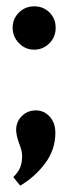

<svg xmlns="http://www.w3.org/2000/svg" viewBox="-20 -479 227 607"><path d="M155 -59Q155 -6 123 37Q91 80 44 108L22 81Q38 65 44 50Q50 35 50 13Q50 -1 41 -24Q31 -52 31 -68Q31 -94 49 -112Q67 -130 93 -130Q119 -130 137 -110.5Q155 -91 155 -59ZM20 -391Q20 -420 40 -439.5Q60 -459 88 -459Q117 -459 136.5 -439.5Q156 -420 156 -391Q156 -362 136 -342Q116 -322 88 -322Q60 -322 40 -342.5Q20 -363 20 -391Z"/></svg>

Font: Arya
Style: Bold
Weight: 700
Designer: Eduardo Rodriguez Tunni, Modular Infotech
Foundry: Eduardo Rodriguez Tunni, Modular Infotech
Version: Version 1.002